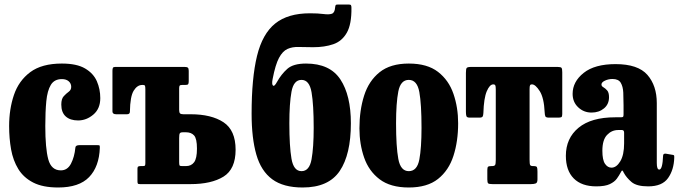

<svg xmlns="http://www.w3.org/2000/svg" viewBox="-20 -817 3012 852"><path d="M20.5 -257.5Q20.5 -332.5 41.8 -395.5Q63 -458.5 114.2 -496.8Q165.5 -535 254.5 -535Q320.5 -535 357.5 -513.2Q394.5 -491.5 409.8 -456.5Q425 -421.5 425 -381.5Q425 -334.5 394.2 -308.5Q363.5 -282.5 326.5 -282.5Q291.5 -282.5 271.8 -300.2Q252 -318 252 -353Q252 -378.5 263 -390.2Q274 -402 285 -410Q296 -418 296 -431.5Q296 -446.5 285 -456.2Q274 -466 254.5 -466Q221 -466 205.5 -440.2Q190 -414.5 185.5 -367.8Q181 -321 181 -257.5Q181 -159 194.2 -110Q207.5 -61 250 -61Q279.5 -61 295 -90.8Q310.5 -120.5 314.5 -162Q315 -173 333.5 -173H410.5Q421 -173 422 -171Q423 -169 423 -161Q420 -77.5 375.5 -31.2Q331 15 238 15Q170 15 127.2 -7Q84.5 -29 61.2 -67Q38 -105 29.2 -154Q20.5 -203 20.5 -257.5Z M601.5 0Q593.5 0 591.8 -2.5Q590 -5 590 -13V-69Q590 -76.5 593.8 -78.2Q597.5 -80 604 -80H614Q622 -80 623.5 -83Q625 -86 625 -93.5V-420.5Q625 -431.5 623.5 -435.8Q622 -440 615.5 -440H611Q589 -440 573.2 -414.5Q557.5 -389 556.5 -322Q556.5 -310 544 -310H495.5Q479 -310 479 -322.5V-503Q479 -511.5 481 -515.8Q483 -520 491 -520H799.5Q809.5 -520 813.5 -516.8Q817.5 -513.5 817.5 -502.5V-457Q817.5 -446.5 814.8 -443.2Q812 -440 801.5 -440H787.5Q779.5 -440 777.2 -436.8Q775 -433.5 775 -425V-329Q775 -318 778.8 -314Q782.5 -310 793.5 -310H825.5Q918 -310 971.8 -274.5Q1025.5 -239 1025.5 -152.5Q1025.5 -66.5 971.8 -33.2Q918 0 825.5 0ZM805.5 -80Q828.5 -80 841.2 -96.8Q854 -113.5 854 -157.5Q854 -202 841.2 -216Q828.5 -230 805.5 -230H791.5Q781 -230 778 -225.5Q775 -221 775 -204.5V-98Q775 -86 776.8 -83Q778.5 -80 788 -80Z M1539.5 -782.5Q1540.5 -709.5 1519 -671.8Q1497.5 -634 1459 -620.8Q1420.5 -607.5 1369.5 -607.5Q1333.5 -607.5 1305.5 -608.5Q1277.5 -609.5 1255.8 -599.8Q1234 -590 1218 -560Q1202 -530 1190 -467.5Q1185 -443.5 1191.2 -437.5Q1197.5 -431.5 1209.5 -454Q1228.5 -488 1255 -511.5Q1281.5 -535 1338 -535Q1444 -535 1490.5 -464.5Q1537 -394 1537 -270Q1537 -131.5 1487.5 -58.2Q1438 15 1323 15Q1237.5 15 1188 -21.5Q1138.5 -58 1117.5 -131Q1096.5 -204 1096.5 -312.5Q1096.5 -470.5 1120.5 -568.8Q1144.5 -667 1201 -712.5Q1257.5 -758 1355.5 -758Q1391 -758 1415.2 -754.8Q1439.5 -751.5 1452.5 -756Q1465.5 -760.5 1467 -783.5Q1468 -792 1469.8 -794.5Q1471.5 -797 1481 -797H1526.5Q1535 -797 1537.2 -794.2Q1539.5 -791.5 1539.5 -782.5ZM1264 -270Q1264 -167.5 1273.5 -112.5Q1283 -57.5 1318 -57.5Q1353 -57.5 1362.5 -110Q1372 -162.5 1372 -250Q1372 -352.5 1362.5 -407.5Q1353 -462.5 1318 -462.5Q1283 -462.5 1273.5 -410Q1264 -357.5 1264 -270Z M1575 -247.5Q1575 -327.5 1595.8 -392.8Q1616.5 -458 1664.5 -496.5Q1712.5 -535 1794 -535Q1876 -535 1923.8 -498Q1971.5 -461 1992.2 -400.5Q2013 -340 2013 -270Q2013 -190 1992.2 -125.5Q1971.5 -61 1923.8 -23Q1876 15 1794 15Q1712.5 15 1664.5 -21.5Q1616.5 -58 1595.8 -117.8Q1575 -177.5 1575 -247.5ZM1737.5 -270Q1737.5 -166 1747.5 -111.8Q1757.5 -57.5 1794 -57.5Q1831 -57.5 1840.8 -109.2Q1850.5 -161 1850.5 -250Q1850.5 -354.5 1840.8 -408.5Q1831 -462.5 1794 -462.5Q1757.5 -462.5 1747.5 -411Q1737.5 -359.5 1737.5 -270Z M2142.5 -20.5V-62.5Q2142.5 -74.5 2146 -77.2Q2149.5 -80 2161 -80H2163Q2173.5 -80 2176.8 -84.5Q2180 -89 2180 -107.5V-420Q2180 -434.5 2177.8 -438.5Q2175.5 -442.5 2170.5 -442.5H2168.5Q2153 -442.5 2140 -412Q2127 -381.5 2125 -315.5Q2124.5 -304 2121.5 -299.5Q2118.5 -295 2106 -295H2064.5Q2051.5 -295 2049.5 -302.2Q2047.5 -309.5 2047.5 -320.5V-493.5Q2047.5 -511 2051 -515.5Q2054.5 -520 2071.5 -520H2454Q2468.5 -520 2471.8 -515.8Q2475 -511.5 2475 -496.5V-310.5Q2475 -299.5 2471 -297.2Q2467 -295 2456 -295H2416.5Q2402.5 -295 2400 -300.8Q2397.5 -306.5 2397 -318.5Q2394 -383 2375 -412.8Q2356 -442.5 2341 -442.5H2339Q2334 -442.5 2332 -438.5Q2330 -434.5 2330 -421V-108.5Q2330 -89.5 2332.5 -84.8Q2335 -80 2345.5 -80H2347.5Q2360 -80 2362.5 -75.5Q2365 -71 2365 -55.5V-21Q2365 -6 2357.2 -3Q2349.5 0 2336 0H2165.5Q2150.5 0 2146.5 -3.2Q2142.5 -6.5 2142.5 -20.5Z M2491 -125.5Q2491 -203.5 2547.2 -250Q2603.5 -296.5 2710 -296.5H2734Q2742.5 -296.5 2744.8 -298.5Q2747 -300.5 2747 -309.5V-349.5Q2747 -379.5 2745.8 -406.2Q2744.5 -433 2734.5 -449.8Q2724.5 -466.5 2698 -466.5Q2680 -466.5 2664.5 -459.2Q2649 -452 2649 -442Q2649 -434.5 2657.5 -429.8Q2666 -425 2674.2 -415.8Q2682.5 -406.5 2682.5 -385.5Q2682.5 -354.5 2660.2 -336Q2638 -317.5 2605 -317.5Q2570.5 -317.5 2545.8 -340.8Q2521 -364 2521 -400.5Q2521 -454.5 2570 -493.5Q2619 -532.5 2711.5 -532.5Q2811 -532.5 2852.8 -484.8Q2894.5 -437 2894.5 -359.5V-93.5Q2894.5 -64.5 2905.5 -64.5Q2920 -64.5 2922.5 -126.5Q2923 -136.5 2935 -135L2967 -129.5Q2971.5 -128.5 2971.8 -125.5Q2972 -122.5 2972 -117.5Q2970.5 -63.5 2944.5 -26.8Q2918.5 10 2856.5 10H2856Q2805 10 2782.2 -9.5Q2759.5 -29 2748 -50.5Q2744.5 -59 2741.8 -60.2Q2739 -61.5 2734 -51Q2727.5 -38.5 2717.2 -24.2Q2707 -10 2686 0Q2665 10 2626 10Q2561 10 2526 -25.2Q2491 -60.5 2491 -125.5ZM2653 -148Q2653 -107 2664.8 -90Q2676.5 -73 2693.5 -73Q2715.5 -73 2732.5 -101.2Q2749.5 -129.5 2749.5 -181V-228Q2749.5 -240 2740 -240H2723Q2694.5 -240 2673.8 -218.2Q2653 -196.5 2653 -148Z"/></svg>

Font: Besley* Condensed
Style: Bold
Weight: 700
Width: 3
Designer: Owen Earl
Foundry: indestructible type*
Version: Version 3.000; ttfautohint (v1.8.3)